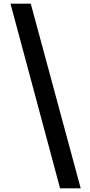

<svg xmlns="http://www.w3.org/2000/svg" viewBox="-20 -858 491 1042"><path d="M37 -838H147L418 164H306Z"/></svg>

Font: Khand SemiBold
Style: Regular
Weight: 600
Designer: Devanagari: Sanchit Sawaria, Jyotish Sonowal; Latin: Satya Rajpurohit
Foundry: Indian Type Foundry
Version: Version 1.101;PS 1.0;hotconv 1.0.78;makeotf.lib2.5.61930; tt